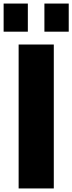

<svg xmlns="http://www.w3.org/2000/svg" viewBox="-56 -1060 406 1080"><path d="M193.8 -881.8V-1040H330.6V-881.8ZM-35.6 -881.8V-1040H100.6V-881.8ZM48.8 0V-809.6H246.6V0Z"/></svg>

Font: Oswald
Style: Heavy
Weight: 800
Designer: Vernon Adams
Foundry: Vernon Adams
Version: 3.0; ttfautohint (v0.95) -l 8 -r 50 -G 200 -x 0 -w "G" -W -c